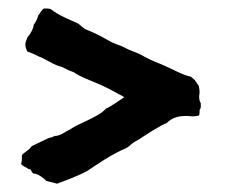

<svg xmlns="http://www.w3.org/2000/svg" viewBox="-20 -573 541 459"><path d="M41 -173.8C43.9 -170.9 47.9 -168.9 52.7 -168C55.7 -163.1 57.6 -159.2 59.6 -158.2C70.3 -158.2 84 -147.5 90.8 -140.6C99.6 -137.7 108.4 -136.7 116.2 -133.8C139.6 -142.6 167 -152.3 189.5 -165C217.8 -183.6 243.2 -202.1 281.2 -218.8C288.1 -221.7 293.9 -229.5 302.7 -234.4C307.6 -237.3 311.5 -239.3 314.5 -241.2C324.2 -248 368.2 -276.4 377.9 -278.3C392.6 -293 409.2 -297.9 440.4 -294.9C447.3 -294.9 451.2 -295.9 456.1 -296.9C456.1 -300.8 458 -302.7 457 -309.6C458 -312.5 460.9 -311.5 460 -326.2C457 -331.1 456.1 -335.9 456.1 -341.8C456.1 -348.6 459 -351.6 455.1 -368.2C451.2 -372.1 449.2 -377.9 445.3 -381.8C442.4 -384.8 439.5 -386.7 436.5 -389.6C414.1 -394.5 398.4 -405.3 364.3 -419.9C345.7 -426.8 332 -433.6 316.4 -442.4C303.7 -449.2 292 -451.2 280.3 -458C268.6 -464.8 256.8 -466.8 244.1 -473.6C224.6 -484.4 208 -494.1 184.6 -502.9C177.7 -506.8 173.8 -511.7 167 -516.6C143.6 -527.3 120.1 -536.1 100.6 -551.8C95.7 -552.7 89.8 -552.7 85 -552.7C78.1 -547.9 76.2 -541 71.3 -536.1C69.3 -527.3 65.4 -520.5 60.5 -513.7C60.5 -505.9 52.7 -491.2 45.9 -484.4C43 -473.6 36.1 -470.7 44.9 -450.2C53.7 -446.3 63.5 -443.4 71.3 -438.5C86.9 -433.6 102.5 -420.9 121.1 -415C124 -414.1 128.9 -413.1 135.7 -409.2C142.6 -405.3 148.4 -403.3 156.2 -400.4C171.9 -389.6 190.4 -382.8 207 -376C233.4 -365.2 253.9 -353.5 277.3 -340.8C266.6 -334 244.1 -317.4 233.4 -313.5C215.8 -293 169.9 -279.3 147.5 -263.7C138.7 -259.8 123 -247.1 110.4 -248C107.4 -246.1 103.5 -244.1 96.7 -243.2C82 -236.3 70.3 -230.5 55.7 -223.6C48.8 -212.9 40 -210.9 32.2 -202.1C32.2 -195.3 33.2 -188.5 30.3 -180.7C34.2 -177.7 36.1 -174.8 41 -173.8Z"/></svg>

Font: Caesar Dressing Cyrillic
Style: Regular
Weight: 400
Designer: Dathan Boardman
Foundry: Open Window
Version: Version 1.00;July 2, 2020;FontCreator 13.0.0.2642 64-bit